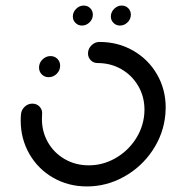

<svg xmlns="http://www.w3.org/2000/svg" viewBox="-20 -672 629 694"><path d="M121.1 -427.8Q121.1 -444.8 133.5 -457Q145.9 -469.3 162.6 -469.3Q177.4 -469.3 187.4 -459.3Q197.4 -449.3 197.4 -434.4Q197.4 -417.4 185 -405.2Q172.6 -393 155.9 -393Q141.1 -393 131.1 -403Q121.1 -413 121.1 -427.8ZM298.1 -478.9Q298.1 -495.9 310.6 -508.1Q323 -520.4 339.6 -520.4Q406.7 -520.4 461.5 -488.9Q516.3 -457.4 547.6 -403.1Q578.9 -348.9 578.9 -283Q578.9 -271.5 577.8 -259.3Q571.5 -188.1 531.3 -128.1Q491.1 -68.1 428.1 -33.1Q365.2 1.9 294.1 1.9Q227 1.9 172.2 -29.6Q117.4 -61.1 86.1 -115.7Q54.8 -170.4 54.8 -236.3Q54.8 -247.8 55.9 -259.3Q57.4 -275.2 69.3 -286.3Q81.1 -297.4 97 -297.4Q113 -297.4 123.3 -286.3Q133.7 -275.2 132.2 -259.3Q131.5 -248.1 131.5 -242.2Q131.5 -195.6 153.5 -157.2Q175.6 -118.9 214.3 -96.7Q253 -74.4 300.7 -74.4Q351.1 -74.4 395.6 -99.3Q440 -124.1 468.5 -166.5Q497 -208.9 501.5 -259.3Q502.2 -270.4 502.2 -275.6Q502.2 -322.2 480 -360.7Q457.8 -399.3 419.1 -421.7Q380.4 -444.1 333 -444.1Q318.1 -444.1 308.1 -454.1Q298.1 -464.1 298.1 -478.9ZM380.7 -612.2Q380.7 -628.1 392.6 -640Q404.4 -651.9 420 -651.9Q434.1 -651.9 443.5 -642.4Q453 -633 453 -618.9Q453 -603 441.1 -591.3Q429.3 -579.6 413.7 -579.6Q400 -579.6 390.4 -589.1Q380.7 -598.5 380.7 -612.2ZM243.3 -612.2Q243.3 -628.1 255.2 -640Q267 -651.9 282.6 -651.9Q296.7 -651.9 306.1 -642.4Q315.6 -633 315.6 -618.9Q315.6 -603 303.7 -591.3Q291.9 -579.6 276.3 -579.6Q262.6 -579.6 253 -589.1Q243.3 -598.5 243.3 -612.2Z"/></svg>

Font: 26F Galaxy Sans
Style: Bold Italic
Weight: 700
Italic angle: -5°
Designer: C₂₉H₂₅N₃O₅
Version: Version 1.200